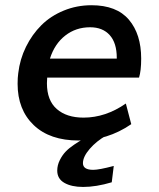

<svg xmlns="http://www.w3.org/2000/svg" viewBox="-20 -534 618 745"><path d="M333.5 -9.3 392.6 -8.3Q354.5 13.2 328.1 43.7Q301.8 74.2 301.8 99.1Q301.8 125 341.8 125Q364.3 125 421.4 109.9L413.6 173.3Q353 191.4 302.7 191.4Q257.3 191.4 229.7 175.5Q202.1 159.7 202.1 127.9Q202.1 107.4 211.9 87.6Q221.7 67.9 234.9 54.2Q248 40.5 268.3 26.9Q288.6 13.2 302 6.1Q315.4 -1 333.5 -9.3ZM519.5 -232.9H163.1Q162.1 -217.3 162.1 -210.9Q162.1 -144.5 200.2 -111.1Q238.3 -77.6 304.2 -77.6Q389.6 -77.6 468.3 -132.3L489.3 -52.2Q397 11.2 285.2 11.2Q173.3 11.2 110.8 -48.6Q48.3 -108.4 48.3 -209Q48.3 -232.4 50.8 -250Q57.1 -304.2 80.8 -352.3Q104.5 -400.4 140.6 -436.3Q176.8 -472.2 227.3 -492.9Q277.8 -513.7 335 -513.7Q432.6 -513.7 480.2 -457.5Q527.8 -401.4 527.8 -306.6Q527.8 -259.3 519.5 -232.9ZM173.8 -306.6H433.1V-309.6Q433.1 -367.2 405.8 -397.7Q378.4 -428.2 329.6 -428.2Q274.4 -428.2 233.2 -396Q191.9 -363.8 173.8 -306.6Z"/></svg>

Font: Muli
Style: Semi-BoldItalic
Weight: 600
Italic angle: -7°
Designer: Vernon Adams
Foundry: newtypography
Version: Version 2.0; ttfautohint (v1.00rc1.2-2d82) -l 8 -r 50 -G 200